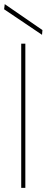

<svg xmlns="http://www.w3.org/2000/svg" viewBox="-27 -912 226 932"><path d="M76 0V-700H96V0ZM177 -743 -7 -867 -4 -892 179 -766Z"/></svg>

Font: DM Sans 16pt Thin
Style: Regular
Weight: 250
Version: Version 4.004;gftools[0.9.30]